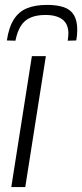

<svg xmlns="http://www.w3.org/2000/svg" viewBox="-20 -763 335 783"><path d="M83 0H26L110 -534H167ZM172 -743Q213 -743 240.5 -733.5Q268 -724 281.5 -701.5Q295 -679 295 -642Q295 -631 294 -619.5Q293 -608 291 -598L256 -597Q257 -605 258 -612.5Q259 -620 259 -629Q258 -656 246.5 -671.5Q235 -687 214.5 -694.5Q194 -702 166 -702Q129 -702 104 -691Q79 -680 64.5 -656.5Q50 -633 43 -597L8 -598Q16 -652 36.5 -684Q57 -716 90.5 -729.5Q124 -743 172 -743Z"/></svg>

Font: Georama ExtraCondensed Thin Light
Style: Italic
Weight: 300
Italic angle: -9°
Version: Version 1.001